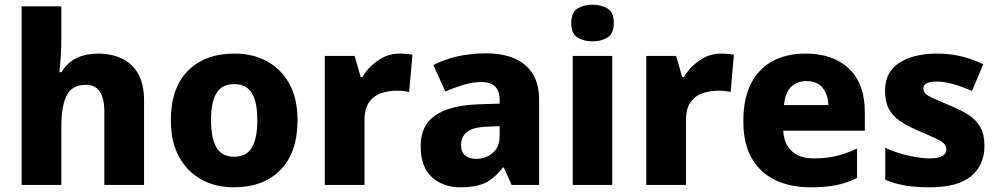

<svg xmlns="http://www.w3.org/2000/svg" viewBox="-20 -787 4248 817"><path d="M241 -627Q241 -577 238 -537.5Q235 -498 233 -480H242Q268 -523 307.5 -541Q347 -559 397 -559Q454 -559 498.5 -538Q543 -517 568 -473Q593 -429 593 -358V0H424V-311Q424 -426 346 -426Q286 -426 263.5 -380.5Q241 -335 241 -251V0H72V-760H241Z M1246 -276Q1246 -138 1173.5 -64Q1101 10 975 10Q897 10 836.5 -23.5Q776 -57 741.5 -120.5Q707 -184 707 -276Q707 -412 779.5 -485.5Q852 -559 978 -559Q1056 -559 1116.5 -526Q1177 -493 1211.5 -430Q1246 -367 1246 -276ZM878 -276Q878 -199 901 -159.5Q924 -120 977 -120Q1029 -120 1052 -159.5Q1075 -199 1075 -276Q1075 -352 1052 -390.5Q1029 -429 976 -429Q924 -429 901 -390.5Q878 -352 878 -276Z M1681 -559Q1694 -559 1710 -557.5Q1726 -556 1735 -554L1721 -396Q1712 -398 1698 -399.5Q1684 -401 1667 -401Q1635 -401 1603.5 -391Q1572 -381 1551.5 -353.5Q1531 -326 1531 -275V0H1362V-549H1489L1515 -459H1522Q1546 -500 1588 -529.5Q1630 -559 1681 -559Z M2049 -560Q2156 -560 2215 -510Q2274 -460 2274 -364V0H2157L2124 -74H2120Q2085 -29 2046 -9.5Q2007 10 1939 10Q1866 10 1818 -33Q1770 -76 1770 -166Q1770 -253 1831.5 -295.5Q1893 -338 2012 -343L2106 -346V-362Q2106 -402 2085.5 -420Q2065 -438 2029 -438Q1993 -438 1954 -426.5Q1915 -415 1875 -398L1824 -510Q1869 -534 1926 -547Q1983 -560 2049 -560ZM2055 -248Q1992 -246 1967 -225.5Q1942 -205 1942 -170Q1942 -139 1960 -125Q1978 -111 2006 -111Q2048 -111 2077 -136.5Q2106 -162 2106 -206V-250Z M2502 -767Q2538 -767 2565 -751Q2592 -735 2592 -689Q2592 -644 2565 -627.5Q2538 -611 2502 -611Q2464 -611 2437.5 -627.5Q2411 -644 2411 -689Q2411 -735 2437.5 -751Q2464 -767 2502 -767ZM2585 -549V0H2417V-549Z M3049 -559Q3062 -559 3078 -557.5Q3094 -556 3103 -554L3089 -396Q3080 -398 3066 -399.5Q3052 -401 3035 -401Q3003 -401 2971.5 -391Q2940 -381 2919.5 -353.5Q2899 -326 2899 -275V0H2730V-549H2857L2883 -459H2890Q2914 -500 2956 -529.5Q2998 -559 3049 -559Z M3408 -559Q3524 -559 3592 -495.5Q3660 -432 3660 -309V-231H3313Q3315 -177 3348 -145Q3381 -113 3442 -113Q3494 -113 3537.5 -123Q3581 -133 3627 -155V-30Q3586 -9 3540.5 0.5Q3495 10 3428 10Q3345 10 3280.5 -20Q3216 -50 3179.5 -112.5Q3143 -175 3143 -271Q3143 -368 3176 -432Q3209 -496 3268.5 -527.5Q3328 -559 3408 -559ZM3411 -442Q3372 -442 3346.5 -417.5Q3321 -393 3316 -340H3505Q3504 -383 3481 -412.5Q3458 -442 3411 -442Z M4169 -166Q4169 -85 4112.5 -37.5Q4056 10 3936 10Q3878 10 3834.5 3Q3791 -4 3747 -22V-158Q3795 -136 3847 -124.5Q3899 -113 3935 -113Q3973 -113 3990 -123Q4007 -133 4007 -151Q4007 -164 3998.5 -174Q3990 -184 3964.5 -196.5Q3939 -209 3889 -230Q3840 -251 3808.5 -273Q3777 -295 3761.5 -325.5Q3746 -356 3746 -402Q3746 -480 3806.5 -519.5Q3867 -559 3967 -559Q4020 -559 4067 -548Q4114 -537 4164 -514L4116 -400Q4075 -418 4036.5 -429Q3998 -440 3967 -440Q3909 -440 3909 -410Q3909 -399 3917.5 -389.5Q3926 -380 3950.5 -369Q3975 -358 4022 -338Q4069 -319 4102 -297.5Q4135 -276 4152 -245Q4169 -214 4169 -166Z"/></svg>

Font: Noto Sans Malayalam ExtraBold
Style: Regular
Weight: 800
Designer: Jelle Bosma - Monotype Design Team
Foundry: Monotype Imaging Inc.
Version: Version 2.104; ttfautohint (v1.8.4.7-5d5b)